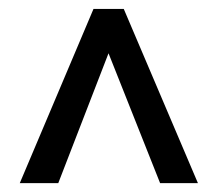

<svg xmlns="http://www.w3.org/2000/svg" viewBox="-20 -748 489 431"><path d="M110.8 -336.9H24.4L189.9 -728H257.8L424.3 -336.9H339.4L223.6 -628.4Z"/></svg>

Font: Arian AMU
Style: Regular
Weight: 400
Designer: Ruben Hakobyan (Tarumian)
Foundry: Ruben Hakobyan (Tarumian)
Version: Version 4.003